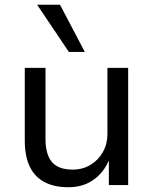

<svg xmlns="http://www.w3.org/2000/svg" viewBox="-20 -777 644 806"><path d="M267 9Q207 9 166 -13Q125 -35 104.5 -78.5Q84 -122 84 -187V-492H171V-191Q171 -152 182.5 -123Q194 -94 219 -79.5Q244 -65 285 -65Q327 -65 360 -85Q393 -105 412 -139Q431 -173 431 -214V-492H518V0H437V-110H440Q417 -54 373 -22.5Q329 9 267 9ZM269 -559 136 -757H232L336 -559Z"/></svg>

Font: Nunito Sans 9pt
Style: Regular
Weight: 400
Version: Version 3.101;gftools[0.9.27]